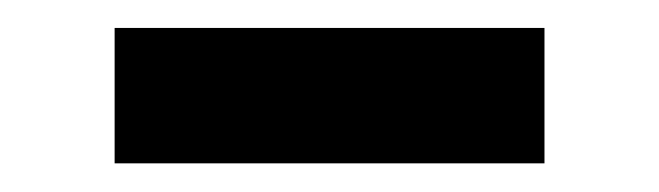

<svg xmlns="http://www.w3.org/2000/svg" viewBox="-20 -382 460 134"><path d="M60 -268H360V-362.5H60Z"/></svg>

Font: Eudonet
Style: Bold
Weight: 700
Designer: Mikhail Sharanda
Foundry: Mikhail Sharanda
Version: Version 4.503;Glyphs 3.1.2 (3151)